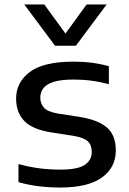

<svg xmlns="http://www.w3.org/2000/svg" viewBox="-20 -828 578 858"><path d="M249 10Q198 10 151 4Q104 -2 62.5 -14V-95Q109 -82 155.2 -76Q201.5 -70 249 -70Q327 -70 358.5 -91Q390 -112 390 -149Q390 -179.5 372.8 -196.2Q355.5 -213 308 -221L211 -236Q124.5 -249.5 88.2 -287.8Q52 -326 52 -387.5Q52 -460 113 -506.2Q174 -552.5 309.5 -552.5Q395 -552.5 466.5 -532V-451.5Q391.5 -472.5 310 -472.5Q251.5 -472.5 218.8 -461.8Q186 -451 173 -432.8Q160 -414.5 160 -392Q160 -366 176 -347.2Q192 -328.5 239.5 -320.5L336 -305.5Q418 -292.5 457.8 -258.2Q497.5 -224 497.5 -155.5Q497.5 -79.5 435.5 -34.8Q373.5 10 249 10ZM226 -623.5 88.5 -808H178L272.5 -678L367 -808H456.5L319 -623.5Z"/></svg>

Font: Encode Sans Exp Md
Style: Regular
Weight: 500
Width: 7
Designer: Multiple Designers
Foundry: Impallari Type
Version: Version 3.002; ttfautohint (v1.8.3) -l 8 -r 50 -G 200 -x 14 